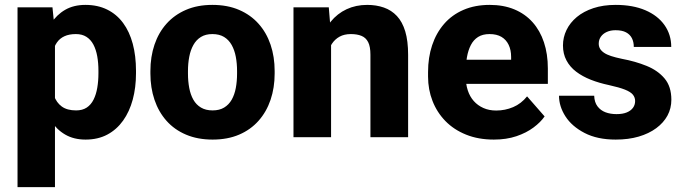

<svg xmlns="http://www.w3.org/2000/svg" viewBox="-20 -558 2785 781"><path d="M203.6 -426.8V203.1H51.3V-528.3H193.4ZM533.2 -270V-259.8Q533.2 -202.1 520 -153.1Q506.8 -104 480.7 -67.4Q454.6 -30.8 416.5 -10.5Q378.4 9.8 328.1 9.8Q280.3 9.8 245.4 -10.5Q210.4 -30.8 186.8 -67.1Q163.1 -103.5 148.7 -150.6Q134.3 -197.8 126.5 -251.5V-271.5Q134.3 -328.6 148.9 -377.4Q163.6 -426.3 187 -462.2Q210.4 -498 245.1 -518.1Q279.8 -538.1 327.6 -538.1Q377.4 -538.1 416 -519Q454.6 -500 480.7 -464.6Q506.8 -429.2 520 -379.9Q533.2 -330.6 533.2 -270ZM380.4 -259.8V-270Q380.4 -302.2 375.5 -329.3Q370.6 -356.4 359.9 -376.7Q349.1 -397 331.5 -408.2Q314 -419.4 288.6 -419.4Q261.2 -419.4 242.2 -410.6Q223.1 -401.9 211.4 -385Q199.7 -368.2 194.6 -343.8Q189.5 -319.3 189 -288.1V-234.4Q189.5 -197.8 199.5 -169.2Q209.5 -140.6 231.2 -124.8Q252.9 -108.9 289.6 -108.9Q315.4 -108.9 332.8 -120.4Q350.1 -131.8 360.6 -152.8Q371.1 -173.8 375.7 -201.2Q380.4 -228.5 380.4 -259.8Z M591.8 -258.8V-269Q591.8 -327.1 608.4 -376.2Q625 -425.3 657.2 -461.4Q689.5 -497.6 736.3 -517.8Q783.2 -538.1 843.8 -538.1Q905.3 -538.1 952.4 -517.8Q999.5 -497.6 1031.7 -461.4Q1064 -425.3 1080.6 -376.2Q1097.2 -327.1 1097.2 -269V-258.8Q1097.2 -201.2 1080.6 -152.1Q1064 -103 1031.7 -66.7Q999.5 -30.3 952.6 -10.3Q905.8 9.8 844.7 9.8Q784.2 9.8 736.8 -10.3Q689.5 -30.3 657.2 -66.7Q625 -103 608.4 -152.1Q591.8 -201.2 591.8 -258.8ZM744.6 -269V-258.8Q744.6 -227.5 749.8 -200.2Q754.9 -172.9 766.6 -152.3Q778.3 -131.8 797.6 -120.4Q816.9 -108.9 844.7 -108.9Q872.6 -108.9 891.6 -120.4Q910.6 -131.8 922.4 -152.3Q934.1 -172.9 939.2 -200.2Q944.3 -227.5 944.3 -258.8V-269Q944.3 -299.8 939.2 -326.9Q934.1 -354 922.4 -375Q910.6 -396 891.4 -407.7Q872.1 -419.4 843.8 -419.4Q816.4 -419.4 797.4 -407.7Q778.3 -396 766.6 -375Q754.9 -354 749.8 -326.9Q744.6 -299.8 744.6 -269Z M1326.7 -415.5V0H1173.8V-528.3H1317.4ZM1306.6 -282.7 1268.6 -281.7Q1268.6 -341.3 1283.2 -388.7Q1297.9 -436 1325 -469.5Q1352.1 -502.9 1389.9 -520.5Q1427.7 -538.1 1473.6 -538.1Q1510.7 -538.1 1541.5 -527.3Q1572.3 -516.6 1594.5 -492.9Q1616.7 -469.2 1628.4 -430.4Q1640.1 -391.6 1640.1 -335V0H1486.8V-335.4Q1486.8 -368.7 1477.5 -386.7Q1468.3 -404.8 1450.4 -412.1Q1432.6 -419.4 1407.2 -419.4Q1380.4 -419.4 1361.3 -408.9Q1342.3 -398.4 1330.1 -379.9Q1317.9 -361.3 1312.3 -336.4Q1306.6 -311.5 1306.6 -282.7Z M1988.8 9.8Q1925.8 9.8 1876 -10.3Q1826.2 -30.3 1791.7 -65.7Q1757.3 -101.1 1739.3 -147.5Q1721.2 -193.8 1721.2 -246.6V-265.1Q1721.2 -324.2 1737.8 -374Q1754.4 -423.8 1786.4 -460.7Q1818.4 -497.6 1865.2 -517.8Q1912.1 -538.1 1972.2 -538.1Q2028.3 -538.1 2072.3 -519.8Q2116.2 -501.5 2146.5 -467.5Q2176.8 -433.6 2192.6 -386Q2208.5 -338.4 2208.5 -279.3V-216.8H1782.7V-314.9H2059.1V-326.7Q2059.1 -354.5 2049.1 -375.5Q2039.1 -396.5 2019.8 -408Q2000.5 -419.4 1971.2 -419.4Q1943.4 -419.4 1924.8 -407.7Q1906.2 -396 1895.3 -374.8Q1884.3 -353.5 1879.4 -325.4Q1874.5 -297.4 1874.5 -265.1V-246.6Q1874.5 -215.8 1882.8 -190.4Q1891.1 -165 1907.2 -147Q1923.3 -128.9 1946.3 -118.7Q1969.2 -108.4 1998.5 -108.4Q2034.7 -108.4 2067.4 -122.3Q2100.1 -136.2 2124 -166L2195.3 -84.5Q2179.2 -61 2150.1 -39.3Q2121.1 -17.6 2080.6 -3.9Q2040 9.8 1988.8 9.8Z M2563.5 -147Q2563.5 -161.6 2554.4 -172.9Q2545.4 -184.1 2522.2 -193.4Q2499 -202.6 2457 -211.9Q2417.5 -220.2 2383.3 -233.6Q2349.1 -247.1 2323.7 -266.4Q2298.3 -285.6 2284.2 -312.3Q2270 -338.9 2270 -373Q2270 -406.2 2284.4 -436Q2298.8 -465.8 2326.4 -488.8Q2354 -511.7 2393.8 -524.9Q2433.6 -538.1 2484.4 -538.1Q2554.2 -538.1 2605 -516.4Q2655.8 -494.6 2683.1 -455.8Q2710.4 -417 2710.4 -367.2H2558.1Q2558.1 -387.7 2550.3 -402.8Q2542.5 -418 2526.4 -426.5Q2510.3 -435.1 2483.9 -435.1Q2463.4 -435.1 2448 -428Q2432.6 -420.9 2424.1 -408.7Q2415.5 -396.5 2415.5 -380.4Q2415.5 -369.1 2420.7 -360.1Q2425.8 -351.1 2436.8 -343.5Q2447.8 -335.9 2465.6 -330.1Q2483.4 -324.2 2509.3 -318.8Q2564.5 -308.6 2610.1 -290Q2655.8 -271.5 2683.3 -238.8Q2710.9 -206.1 2710.9 -152.3Q2710.9 -117.2 2695.1 -87.9Q2679.2 -58.6 2649.4 -36.6Q2619.6 -14.6 2578.1 -2.4Q2536.6 9.8 2484.4 9.8Q2409.7 9.8 2357.9 -17.1Q2306.2 -43.9 2280 -84.7Q2253.9 -125.5 2253.9 -168.5H2397Q2397.9 -142.1 2410.4 -125.5Q2422.9 -108.9 2442.9 -101.3Q2462.9 -93.8 2487.8 -93.8Q2512.7 -93.8 2529.3 -100.6Q2545.9 -107.4 2554.7 -119.4Q2563.5 -131.3 2563.5 -147Z"/></svg>

Font: Roboto ExtraBold
Style: Regular
Weight: 800
Designer: Christian Robertson
Foundry: Google
Version: Version 3.009; 2024